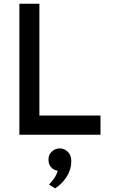

<svg xmlns="http://www.w3.org/2000/svg" viewBox="-20 -720 656 1026"><path d="M83.5 0V-700H190.5V-102.5H517V0ZM274.5 286.5 241.5 266Q251 258 266.8 236.8Q282.5 215.5 288 192Q265 188.5 252 172.5Q239 156.5 239 133.5Q239 106 257.5 89.5Q276 73 299.5 73Q323.5 73 342.2 91Q361 109 361 141.5Q361 185.5 336.5 224.2Q312 263 274.5 286.5Z"/></svg>

Font: Overpass Mono Light SemiBold
Style: Regular
Weight: 600
Monospace: yes
Version: Version 4.000